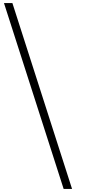

<svg xmlns="http://www.w3.org/2000/svg" viewBox="-20 -1033 595 1255"><path d="M451 202H396L6 -1013H61Z"/></svg>

Font: Pochaevsk Unicode
Style: Normal
Weight: 400
Version: Version 1.1